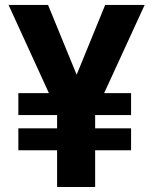

<svg xmlns="http://www.w3.org/2000/svg" viewBox="-20 -747 612 767"><path d="M14.2 -727.3H171.9L286.2 -448.5L400.2 -727.3H557.9L396 -375H503.6V-287.3H360.1V-234.4H503.6V-146.7H360.1V0H208.1V-146.7H53.3V-234.4H208.1V-287.3H53.3V-375H175.4Z"/></svg>

Font: Cannonade
Style: Bold
Weight: 700
Designer: Rasmus Andersson
Foundry: rsms
Version: Version 3.012;git-f93a4a705